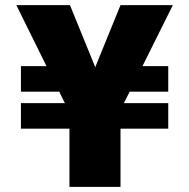

<svg xmlns="http://www.w3.org/2000/svg" viewBox="-20 -732 741 752"><path d="M252 0H452V-228H639V-328H465L488 -373H639V-473H538L657 -712H452L353 -469L254 -712H44L162 -473H62V-373H212L234 -328H62V-228H252Z"/></svg>

Font: MV Cash Black
Style: Regular
Weight: 900
Designer: Rodrigo Fuenzalida
Foundry: fragTYPE
Version: Version 1.100;Glyphs 3.1.2 (3151)